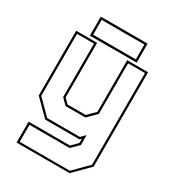

<svg xmlns="http://www.w3.org/2000/svg" viewBox="-208 -803 1019 1122"><g transform="rotate(30 301.5 -242.0)"><path d="M158 0 55 -103V-540H196.5V-172L227 -141.5H349.5L399.5 -191.5V-540H540.5V97L437.5 200H80V59H359L399.5 18.5V-10L389.5 0ZM94 187H432L527 91.5V-527H413V-185.5L355 -128H221.5L183 -166.5V-527H68.5V-108.5L163.5 -13.5H384L413 -42.5V24.5L364.5 72.5H94ZM138.5 -555.5V-683.5H454.5V-555.5ZM152.5 -569.5H440.5V-669.5H152.5Z"/></g></svg>

Font: Tourney Thin
Style: Regular
Weight: 100
Designer: Tyler Finck
Foundry: Etcetera Type Co
Version: Version 1.015